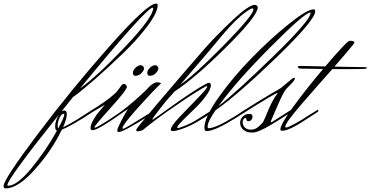

<svg xmlns="http://www.w3.org/2000/svg" viewBox="-283 -728 2063 1069"><path d="M75 -91Q75 -95 73 -95Q59 -95 48.5 -72Q38 -49 38 -28Q38 -18 41 -13Q75 -75 75 -91ZM570 -683Q570 -685 567 -685Q532 -685 162 -235Q263 -308 416.5 -470.5Q570 -633 570 -683ZM-242 303Q-242 306 -238 306Q-188 306 -107.5 208Q-27 110 34 0Q24 -4 24 -24Q24 -55 45 -90Q-242 269 -242 303ZM123 -187 59 -107Q67 -113 73 -113Q89 -113 89 -92Q89 -67 68 -19Q105 -37 147 -63L234 -119L235 -106Q117 -28 61 -6Q8 106 -87 213.5Q-182 321 -252 321Q-263 321 -263 308Q-263 271 -74 20Q115 -231 326 -469.5Q537 -708 586 -708Q591 -708 594 -705Q595 -704 595 -700Q595 -659 539 -584Q483 -509 402.5 -431.5Q322 -354 248 -289Q174 -224 123 -187Z M471 -306Q457 -306 457 -323Q457 -337 472 -351Q487 -365 501 -365Q508 -365 513.5 -359Q519 -353 519 -347Q519 -337 505 -321.5Q491 -306 471 -306ZM551 -306Q537 -306 537 -323Q537 -337 552 -351Q567 -365 581 -365Q588 -365 593.5 -359Q599 -353 599 -347Q599 -337 585 -321.5Q571 -306 551 -306ZM301 -145 262 -122 223 -99 220 -110 254 -131Q302 -162 329.5 -184Q357 -206 366 -216.5Q375 -227 392 -251Q399 -261 408 -261Q412 -261 416 -257Q420 -253 422 -250L424 -246Q424 -228 333.5 -128Q243 -28 243 -19Q243 -17 246 -17Q255 -17 319 -58Q383 -99 425 -133Q503 -197 550 -247Q575 -270 592 -270Q613 -268 613 -264L612 -262Q569 -222 484 -127Q399 -32 399 -15Q399 -11 403 -11Q412 -11 542 -93L583 -119L584 -107Q572 -99 553 -87Q404 7 379 7Q370 7 370 -2Q370 -13 394.5 -60Q419 -107 430 -120L414 -111Q263 -3 233 -3Q221 -3 221 -15Q221 -30 232 -51.5Q243 -73 252.5 -86Q262 -99 281 -121.5Q300 -144 301 -145Z M866 -426 721 -257Q800 -310 964 -477Q1128 -644 1128 -676Q1128 -681 1122 -681Q1118 -681 1112 -678Q1047 -642 954 -531Q950 -527 912.5 -481.5Q875 -436 866 -426ZM1152 -687Q1152 -640 978.5 -467.5Q805 -295 688 -218L672 -199Q647 -176 571 -74Q565 -64 565 -63Q565 -62 566 -62Q568 -62 569 -63Q588 -75 653 -122Q718 -169 775 -207Q832 -245 872 -265Q878 -267 880 -267Q891 -267 891 -253Q891 -230 862 -191.5Q833 -153 797.5 -119.5Q762 -86 733 -56.5Q704 -27 704 -20Q704 -14 708 -14Q764 -32 806 -57L904 -119L905 -106Q860 -76 812 -48Q781 -29 739 -13.5Q697 2 680 2Q668 2 668 -7Q668 -25 719 -79Q770 -133 820.5 -184.5Q871 -236 871 -246Q871 -248 868 -248Q865 -248 864 -247Q824 -227 728.5 -162.5Q633 -98 583 -60Q522 -13 517 -8Q510 0 485 3Q475 3 475 -3Q475 -7 489 -26Q561 -114 721 -300.5Q881 -487 902 -507Q905 -510 927.5 -533Q950 -556 967.5 -573.5Q985 -591 1012.5 -616.5Q1040 -642 1060.5 -659Q1081 -676 1102 -688.5Q1123 -701 1135 -701Q1142 -701 1147 -696.5Q1152 -692 1152 -687Z M1444 -658Q1414 -658 1223 -466Q1032 -274 933 -137Q1025 -207 1235.5 -411.5Q1446 -616 1446 -655Q1446 -657 1444 -658ZM1472 -665Q1472 -617 1257.5 -409.5Q1043 -202 917 -114Q873 -51 873 -23Q873 -14 877 -14Q918 -14 1024 -80L1084 -119L1085 -106Q1060 -90 1028 -70Q912 2 867 2Q855 2 855 -17Q855 -75 936 -188.5Q1017 -302 1121.5 -408.5Q1226 -515 1326.5 -595.5Q1427 -676 1463 -676Q1467 -676 1468 -675Q1472 -673 1472 -665Z M1085 -106Q1080 -103 1073 -98L1070 -110Q1122 -143 1174.5 -175Q1227 -207 1254 -222L1281 -238Q1296 -250 1314 -265.5Q1332 -281 1341 -288Q1350 -295 1355 -295Q1359 -295 1359 -291Q1359 -286 1351 -275.5Q1343 -265 1328.5 -251Q1314 -237 1311 -233Q1296 -218 1261.5 -137.5Q1227 -57 1224 -51Q1224 -47 1227 -47Q1229 -47 1230 -48L1342 -119L1343 -106Q1331 -99 1303 -81Q1275 -63 1263.5 -56Q1252 -49 1230 -35.5Q1208 -22 1196 -16Q1184 -10 1168 -2.5Q1152 5 1141 7.5Q1130 10 1120 10Q1088 10 1071 -6Q1054 -22 1054 -44Q1054 -64 1068.5 -79Q1083 -94 1107 -94Q1123 -94 1123 -78Q1123 -69 1116.5 -61Q1110 -53 1099 -53Q1091 -53 1089.5 -62Q1088 -71 1084 -71Q1077 -71 1072.5 -64Q1068 -57 1068 -47Q1068 -31 1080 -18.5Q1092 -6 1116 -6Q1136 -6 1155.5 -22Q1175 -38 1183 -51Q1189 -62 1212 -117.5Q1235 -173 1260 -205L1262 -209Q1262 -210 1260 -210Q1256 -210 1212 -184Q1168 -158 1126 -132Z M1432 -70Q1328 0 1289 0Q1278 0 1278 -7Q1278 -35 1350 -134Q1422 -233 1516 -344Q1420 -346 1392 -346Q1376 -346 1376 -357Q1376 -361 1385 -361L1528 -358Q1650 -501 1663 -501Q1690 -501 1690 -492Q1690 -488 1682 -478Q1647 -435 1579 -357L1747 -354Q1760 -354 1760 -350Q1760 -347 1756 -346Q1750 -343 1657 -343H1567Q1502 -269 1472 -235.5Q1442 -202 1394 -146Q1346 -90 1325.5 -61Q1305 -32 1305 -22Q1305 -18 1310 -18Q1320 -18 1363 -41.5Q1406 -65 1428 -81L1488 -118L1489 -107Q1464 -90 1432 -70Z"/></svg>

Font: Herr Von Muellerhoff
Style: Regular
Weight: 400
Designer: Alejandro Paul
Foundry: Alejandro Paul
Version: Version 1.000